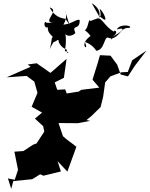

<svg xmlns="http://www.w3.org/2000/svg" viewBox="-20 -911 946 1214"><path d="M598 -513 565 -407 608 -357 494 -343 478 -332 402 -320 392 -346 342 -343 326 -390 384 -419 401 -539 299 -450 212 -511 155 -503 174 -489 22 -422 148 -431 197 -395 217 -324 180 -236 246 -199 201 -161 253 -113 260 -79 211 -4 189 4 128 44 71 48 94 163 73 226 30 217 51 283 64 234 184 222 234 191 255 200 365 173 344 108 406 174 463 17C435 -6 404 -25 378 -50L350 -133L472 -132L550 -147L527 -152L561 -180L616 -234L632 -298L645 -390L678 -428L748 -454L788 -456L816 -530L906 -591L832 -494L789 -428L743 -440L721 -502L679 -559L612 -562ZM633 -791C664 -767 635 -837 610 -856C628 -791 608 -802 552 -778C539 -802 539 -729 516 -720C559 -690 557 -660 564 -691C462 -629 553 -575 515 -646C525 -644 563 -630 589 -590C647 -596 635 -693 671 -670C694 -670 692 -658 679 -665C746 -680 737 -738 799 -735C823 -749 737 -764 719 -725C804 -747 714 -687 688 -678C741 -706 699 -729 701 -711C643 -738 612 -823 595 -783C630 -830 595 -870 560 -891L605 -811ZM395 -791C366 -797 325 -804 294 -864C363 -845 244 -772 314 -767H274C258 -789 252 -729 283 -738C277 -694 330 -678 308 -672C298 -583 278 -577 317 -643C371 -668 310 -649 371 -663C332 -679 350 -616 402 -597C401 -558 432 -581 390 -588C400 -639 399 -706 384 -719C394 -660 456 -693 456 -704C431 -760 485 -716 484 -783C471 -797 437 -760 381 -755C411 -805 392 -842 391 -844L419 -755Z"/></svg>

Font: Hussar Lance
Style: ExBdObl
Weight: 700
Foundry: Cannot Into Space Fonts, PlusOne Fonts
Version: Version 2.270